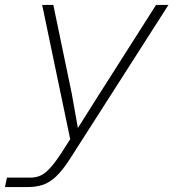

<svg xmlns="http://www.w3.org/2000/svg" viewBox="-41 -564 711 774"><path d="M248 -188 273 -48 350 -170 588 -544H638L242 75Q212 122 185.5 147Q159 172 132 181Q105 190 71 190H-21L-13 152H82Q105 152 124 143Q143 134 164.5 109.5Q186 85 214 41L242 -3L129 -544H174Z"/></svg>

Font: Azeret Mono Thin Thin
Style: Italic
Weight: 250
Italic angle: -12°
Version: Version 1.002